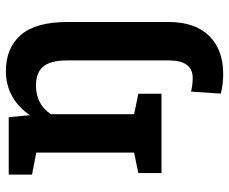

<svg xmlns="http://www.w3.org/2000/svg" viewBox="-84 -494 791 664"><g transform="rotate(-90 312.0 -162.5)"><path d="M387.2 213.4Q351.6 213.4 319.8 205.1L326.7 102.1Q349.6 107.9 374 107.9Q434.6 107.9 434.6 24.9V-324.7Q434.6 -384.3 413.1 -409.2Q391.6 -434.1 348.1 -434.1Q282.7 -434.1 248.5 -382.3V-94.7L319.3 -80.1V0H44.9V-80.1L115.7 -94.7V-433.1L39.6 -447.8V-528.3H238.3L245.1 -454.6Q271 -494.1 310.1 -516.1Q349.1 -538.1 397.9 -538.1Q477.5 -538.1 522.5 -486.6Q567.4 -435.1 567.4 -325.7V24.9Q567.4 115.2 519.8 164.3Q472.2 213.4 387.2 213.4Z"/></g></svg>

Font: Roboto Slab SemiBold
Style: Regular
Weight: 600
Designer: Google
Version: Version 2.001; ttfautohint (v1.8.3)